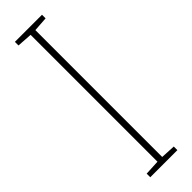

<svg xmlns="http://www.w3.org/2000/svg" viewBox="-249 -715 716 716"><g transform="rotate(-45 109.5 -357.0)"><path d="M181 0H38V-19L98 -22V-691L38 -695V-714H181V-695L123 -691V-22L181 -19Z"/></g></svg>

Font: Noto Sans Telugu ExtraCondensed Thin
Style: Regular
Weight: 100
Width: 2
Designer: Jelle Bosma - Monotype Design Team
Foundry: Monotype Imaging Inc.
Version: Version 2.005; ttfautohint (v1.8.4.7-5d5b)